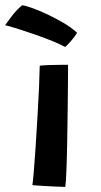

<svg xmlns="http://www.w3.org/2000/svg" viewBox="-74 -710 385 732"><path d="M175 2.5Q165 2.5 142 1.5Q119 0.5 93.5 -1Q68 -2.5 49.5 -4Q51.5 -17 55 -57.2Q58.5 -97.5 62 -153Q65.5 -208.5 69 -267.2Q72.5 -326 74.8 -377.2Q77 -428.5 77.5 -459.5Q87 -461 109.2 -461.8Q131.5 -462.5 153.8 -462.8Q176 -463 185.5 -463Q185.5 -435 185 -385.5Q184.5 -336 183.8 -277Q183 -218 182 -161Q181 -104 179.2 -60Q177.5 -16 175 2.5ZM10.5 -690Q21 -689 47 -680Q73 -671 105 -656Q137 -641 168 -622.8Q199 -604.5 220 -585Q211.5 -570.5 195.5 -552.2Q179.5 -534 174 -531Q157.5 -540.5 128.8 -552.2Q100 -564 66.8 -575.8Q33.5 -587.5 1.2 -597.8Q-31 -608 -54.5 -614Q-48.5 -622.5 -29.8 -647.5Q-11 -672.5 10.5 -690Z"/></svg>

Font: Grandstander Medium
Style: Regular
Weight: 500
Designer: Tyler Finck
Foundry: Etcetera Type Co
Version: Version 1.200; ttfautohint (v1.8.3)